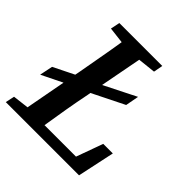

<svg xmlns="http://www.w3.org/2000/svg" viewBox="-191 -800 936 936"><g transform="rotate(45 277.0 -332.0)"><path d="M96 -616 106 -664H402L393 -616L301 -606L260 -391L425 -474L412 -405L247 -323L245 -310Q232 -246 221 -182Q210 -118 200 -54H417L467 -192H533L492 0H-13L-3 -47L80 -57L119 -266L11 -213L25 -281L132 -334L136 -354Q147 -417 158.5 -480Q170 -543 180 -606Z"/></g></svg>

Font: Source Serif 4 Semibold
Style: Italic
Weight: 600
Italic angle: -12°
Designer: Frank Grießhammer
Foundry: Adobe
Version: Version 4.005;hotconv 1.1.0;makeotfexe 2.6.0